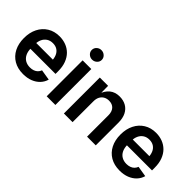

<svg xmlns="http://www.w3.org/2000/svg" viewBox="-3 -1393 2040 2040"><g transform="rotate(45 1017.5 -373.0)"><path d="M303.7 11.2Q222.2 11.2 163.1 -23.4Q104 -58.1 72 -120.6Q40 -183.1 40 -267.1Q40 -350.6 71.8 -413.6Q103.5 -476.6 161.1 -512.2Q218.8 -547.9 295.9 -547.9Q348.1 -547.9 393.6 -530.8Q439 -513.7 473.4 -479.5Q507.8 -445.3 527.3 -394Q546.9 -342.8 546.9 -273.4V-234.4H98.1V-321.8H481.9L421.4 -296.9Q421.4 -341.8 407.2 -375.5Q393.1 -409.2 365.2 -427.7Q337.4 -446.3 297.4 -446.3Q256.8 -446.3 228.3 -427.5Q199.7 -408.7 184.6 -376.5Q169.4 -344.2 169.4 -303.7V-244.1Q169.4 -194.8 186.3 -160.4Q203.1 -126 233.9 -108.2Q264.6 -90.3 305.7 -90.3Q333.5 -90.3 356.2 -98.4Q378.9 -106.4 394.8 -122.1Q410.6 -137.7 418.9 -160.2L539.1 -140.6Q526.4 -95.2 494.1 -61Q461.9 -26.9 413.6 -7.8Q365.2 11.2 303.7 11.2Z M648.9 0V-540H779.3V0ZM713.9 -616.2Q683.1 -616.2 661.1 -637Q639.2 -657.7 639.2 -687Q639.2 -716.8 661.1 -737.5Q683.1 -758.3 713.9 -758.3Q745.1 -758.3 767.3 -737.5Q789.6 -716.8 789.6 -687Q789.6 -657.7 767.3 -637Q745.1 -616.2 713.9 -616.2Z M1037.6 -313.5V0H907.2V-540H1031.7L1033.2 -405.3H1020.5Q1043.5 -475.1 1087.9 -511.2Q1132.3 -547.4 1199.7 -547.4Q1255.9 -547.4 1297.9 -523.4Q1339.8 -499.5 1363 -453.6Q1386.2 -407.7 1386.2 -342.3V0H1255.4V-321.3Q1255.4 -375.5 1227.8 -405.8Q1200.2 -436 1150.9 -436Q1118.2 -436 1092.5 -421.9Q1066.9 -407.7 1052.2 -380.4Q1037.6 -353 1037.6 -313.5Z M1753.9 11.2Q1672.4 11.2 1613.3 -23.4Q1554.2 -58.1 1522.2 -120.6Q1490.2 -183.1 1490.2 -267.1Q1490.2 -350.6 1522 -413.6Q1553.7 -476.6 1611.3 -512.2Q1668.9 -547.9 1746.1 -547.9Q1798.3 -547.9 1843.8 -530.8Q1889.2 -513.7 1923.6 -479.5Q1958 -445.3 1977.5 -394Q1997.1 -342.8 1997.1 -273.4V-234.4H1548.3V-321.8H1932.1L1871.6 -296.9Q1871.6 -341.8 1857.4 -375.5Q1843.3 -409.2 1815.4 -427.7Q1787.6 -446.3 1747.6 -446.3Q1707 -446.3 1678.5 -427.5Q1649.9 -408.7 1634.8 -376.5Q1619.6 -344.2 1619.6 -303.7V-244.1Q1619.6 -194.8 1636.5 -160.4Q1653.3 -126 1684.1 -108.2Q1714.8 -90.3 1755.9 -90.3Q1783.7 -90.3 1806.4 -98.4Q1829.1 -106.4 1845 -122.1Q1860.8 -137.7 1869.1 -160.2L1989.3 -140.6Q1976.6 -95.2 1944.3 -61Q1912.1 -26.9 1863.8 -7.8Q1815.4 11.2 1753.9 11.2Z"/></g></svg>

Font: V-Inter
Style: SemiBold-600
Weight: 600
Designer: Rasmus Andersson
Foundry: rsms
Version: Version 4.000;git-4146feb